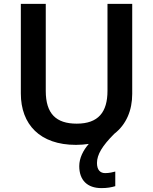

<svg xmlns="http://www.w3.org/2000/svg" viewBox="-20 -734 787 986"><path d="M478 103C478 60 505 15 567 -47C629 -95 659 -168 659 -252V-714H532V-268C532 -158 485 -99 374 -99C268 -99 215 -150 215 -267V-714H87V-254C87 -95 185 10 370 10C393 10 415 8 436 5C407 38 387 78 387 119C387 191 428 232 501 232C531 232 552 228 572 222V147C560 150 542 155 520 155C495 155 478 139 478 103Z"/></svg>

Font: Noto Sans Bamum SemiBold
Style: Regular
Weight: 600
Designer: Monotype Design Team
Foundry: Monotype Imaging Inc.
Version: Version 2.002